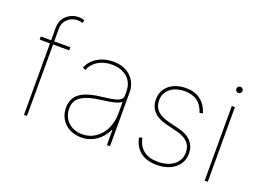

<svg xmlns="http://www.w3.org/2000/svg" viewBox="-110 -1034 1806 1319"><g transform="rotate(20 793.5 -374.5)"><path d="M143.5 -545.5V-634.9Q143.5 -692.8 180.8 -726.2Q218.8 -759.9 268.5 -759.9Q281.2 -759.9 291.5 -757.8Q301.8 -755.7 311.8 -752.1L304.7 -730.8Q295.8 -733.7 287.3 -735.4Q278.8 -737.2 268.5 -737.2Q227.6 -737.2 197.1 -709.9Q166.2 -682.9 166.2 -634.9V-545.5H284.1V-522.7H166.2L165.5 0H143.5V-522.7H68.2V-545.5Z M414.4 -215.6Q422.6 -230.8 437.5 -244.1Q452.4 -257.5 475.3 -268.3Q498.2 -279.1 530 -287.1Q561.8 -295.1 603.7 -299.7Q622.9 -301.8 640.3 -304.3Q657.7 -306.8 674.7 -309.7Q691.4 -312.5 705.3 -316.6Q719.1 -320.7 729 -326.7Q739 -332.7 744.5 -340.7Q750 -348.7 750 -359.4V-392Q750 -426.1 737.9 -452.2Q725.9 -478.3 704.9 -495.9Q683.9 -513.5 655.7 -522.4Q627.5 -531.2 595.2 -531.2Q566.4 -531.2 541 -524.9Q515.6 -518.5 494.9 -506Q474.1 -493.6 458.6 -475.7Q443.2 -457.7 434.7 -434.7L413.4 -443.2Q424 -471.6 443 -492.4Q462 -513.1 486.2 -526.8Q510.3 -540.5 538.4 -547.2Q566.4 -554 595.2 -554Q678.3 -554 725.5 -507.8Q772.7 -461.6 772.7 -392V0H750V-110.8H747.2Q734.4 -83.1 715.7 -60.5Q697.1 -38 673.7 -22Q650.2 -6 622.5 2.7Q594.8 11.4 563.9 11.4Q530.5 11.4 500.4 0.9Q470.2 -9.6 447.4 -29.8Q424.7 -50.1 411.2 -79.7Q397.7 -109.4 397.7 -147.7Q397.7 -183.9 414.4 -215.6ZM420.5 -147.7Q420.5 -116.5 431.5 -91.3Q442.5 -66.1 461.8 -48.3Q481.2 -30.5 507.5 -21Q533.7 -11.4 563.9 -11.4Q616.1 -11.4 658 -39.4Q679.3 -53.3 696.2 -72.8Q713.1 -92.3 725.1 -117Q737.2 -141.7 743.6 -170.8Q750 -199.9 750 -233V-315.3Q729.8 -300.4 695.3 -292.3Q660.9 -284.1 612.2 -278.4Q557.5 -272 520.6 -260.7Q483.7 -249.3 461.5 -233Q439.3 -216.6 429.9 -195.3Q420.5 -174 420.5 -147.7Z M938.9 -125 961.6 -130.7Q986.2 -11.4 1117.9 -11.4Q1147.4 -11.4 1175.8 -18.6Q1204.2 -25.9 1226.7 -41.4Q1249.3 -56.8 1263.1 -80.8Q1277 -104.8 1277 -137.8Q1277 -225.1 1171.9 -251.4L1086.6 -272.7Q958.8 -304.7 958.8 -410.5Q958.8 -446.7 972.8 -473.5Q986.9 -500.4 1010.3 -518.3Q1033.7 -536.2 1064.3 -545.1Q1094.8 -554 1127.8 -554Q1255.7 -554 1295.5 -430.4L1272.7 -424.7Q1239.3 -531.2 1127.8 -531.2Q1099.8 -531.2 1073.5 -524.1Q1047.2 -517 1026.8 -502.1Q1006.4 -487.2 994 -464.5Q981.5 -441.8 981.5 -410.5Q981.5 -323.2 1092.3 -295.5L1177.6 -274.1Q1237.6 -259.2 1268.6 -223.7Q1299.7 -188.2 1299.7 -137.8Q1299.7 -71 1248.9 -29.8Q1198.2 11.4 1117.9 11.4Q1042.6 11.4 997.7 -23.3Q952.8 -57.9 938.9 -125Z M1464.5 0V-545.5H1487.2V0ZM1453.1 -667.6Q1453.1 -676.8 1459.9 -683.6Q1466.6 -690.3 1475.9 -690.3Q1485.1 -690.3 1491.8 -683.6Q1498.6 -676.8 1498.6 -667.6Q1498.6 -658.4 1491.8 -651.6Q1485.1 -644.9 1475.9 -644.9Q1466.6 -644.9 1459.9 -651.6Q1453.1 -658.4 1453.1 -667.6Z"/></g></svg>

Font: Inter P Thin
Style: Regular
Weight: 100
Designer: Rasmus Andersson
Foundry: rsms
Version: Version 3.018;git-588b23468